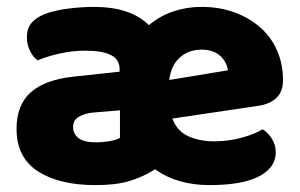

<svg xmlns="http://www.w3.org/2000/svg" viewBox="-20 -521 871 557"><path d="M252 -501Q359 -501 412 -448Q444 -475 483 -488Q522 -501 564 -501Q617 -501 660.5 -485Q704 -469 735.5 -441Q767 -413 784 -374Q801 -335 801 -289Q801 -255 782 -237Q763 -219 729 -214L480 -177Q494 -140 527 -125.5Q560 -111 601 -111Q643 -111 681 -121.5Q719 -132 742 -146Q758 -136 769 -118Q780 -100 780 -80Q780 -55 766 -37Q752 -19 726.5 -7Q701 5 666 10.5Q631 16 589 16Q493 16 430 -30L422 -25Q390 -6 352.5 5Q315 16 257 16Q152 16 90 -24Q28 -64 28 -147Q28 -216 69 -253Q110 -290 196 -299L327 -313V-320Q327 -349 301.5 -361.5Q276 -374 228 -374Q191 -374 154.5 -366Q118 -358 89 -346Q76 -355 67 -373.5Q58 -392 58 -412Q58 -438 70.5 -453.5Q83 -469 109 -480Q138 -491 177.5 -496Q217 -501 252 -501ZM260 -108Q277 -108 297.5 -111.5Q318 -115 328 -121V-201L256 -195Q228 -193 210 -183Q192 -173 192 -153Q192 -133 207.5 -120.5Q223 -108 260 -108ZM565 -377Q527 -377 501.5 -354Q476 -331 471 -289L641 -317Q640 -327 635 -337.5Q630 -348 621 -357Q612 -366 598 -371.5Q584 -377 565 -377Z"/></svg>

Font: Baloo Chettan 2 ExtraBold
Style: Regular
Weight: 800
Designer: Maithili Shingre, Unnati Kotecha and Ek Type
Foundry: Ek Type
Version: Version 1.640;hotconv 1.0.111;makeotfexe 2.5.65597; ttfautoh